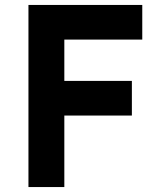

<svg xmlns="http://www.w3.org/2000/svg" viewBox="-20 -756 640 776"><path d="M95 -736H555V-596H240V-429H513V-289H240V0H95Z"/></svg>

Font: Reem Kufi
Style: Regular
Weight: 400
Designer: Khaled Hosny
Version: Version 1.6